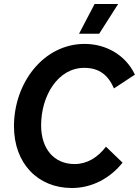

<svg xmlns="http://www.w3.org/2000/svg" viewBox="-20 -928 696 962"><path d="M340 14C441 14 532 -35 594 -113L511 -193C469 -138 415 -106 354 -106C250 -106 186 -183 186 -300C186 -448 270 -588 402 -588C477 -588 522 -552 551 -485L656 -554C607 -657 506 -708 404 -708C199 -708 50 -514 50 -295C50 -110 169 14 340 14ZM572 -908H454L376 -759H477Z"/></svg>

Font: Fixel Text 20240404 SemiBold
Style: Italic
Weight: 600
Width: 4
Italic angle: -10°
Designer: AlfaBravo + MacPaw
Foundry: Kyrylo Tkachov, Marchela Mozhyna, Serhii Makarenko, Maria Weinstein, Zakhar Kryvoshyya
Version: Version 1.211;Glyphs 3.2 (3225)